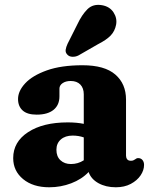

<svg xmlns="http://www.w3.org/2000/svg" viewBox="-20 -760 622 793"><path d="M34.5 -107Q34.5 -174 96 -214.2Q157.5 -254.5 259.5 -254.5Q296.5 -254.5 326 -248.5V-370.5Q326 -396 311.8 -410.8Q297.5 -425.5 272 -425.5Q251.5 -425.5 238.5 -416.5Q225.5 -407.5 225.5 -394V-362Q225.5 -326 201 -306.2Q176.5 -286.5 131.5 -286.5Q92.5 -286.5 73.5 -303.8Q54.5 -321 54.5 -351Q54.5 -384 84.2 -416Q114 -448 173.2 -469.2Q232.5 -490.5 321 -490.5Q412 -490.5 456.2 -452.2Q500.5 -414 500.5 -348.5V-117Q500.5 -108.5 505.2 -102.2Q510 -96 520.5 -96Q527 -96 530.8 -97.8Q534.5 -99.5 537.5 -101.5Q540.5 -103.5 543.2 -105.2Q546 -107 550.5 -107Q562 -107 568.5 -99Q575 -91 575 -79Q575 -57 560.8 -35.8Q546.5 -14.5 520.2 -0.5Q494 13.5 458.5 13.5Q417 13.5 386.5 -3.5Q356 -20.5 346 -49.5Q317.5 -19.5 274.2 -3Q231 13.5 183.5 13.5Q116.5 13.5 75.5 -20.2Q34.5 -54 34.5 -107ZM213 -141.5Q213 -113.5 229.8 -98Q246.5 -82.5 273 -82.5Q302 -82.5 326 -98V-192.5Q304.5 -200 280 -200Q249.5 -200 231.2 -184Q213 -168 213 -141.5ZM299.5 -659.5Q318 -699 341.2 -722Q364.5 -745 401.5 -738.5Q433 -733 448.8 -709Q464.5 -685 459.5 -658Q454.5 -631.5 437 -613.2Q419.5 -595 384 -577L304 -531Q292 -525 279 -525.5Q266 -526 258.5 -534Q249.5 -543 251.2 -554.5Q253 -566 259 -579Z"/></svg>

Font: Fraunces 9pt SuperSoft
Style: Bold
Weight: 700
Version: Version 1.000;[b76b70a41]